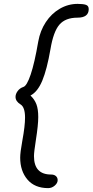

<svg xmlns="http://www.w3.org/2000/svg" viewBox="-20 -789 477 989"><path d="M84 23Q84 -4 95 -64Q109 -140 109 -183Q109 -237 86 -251Q60 -267 60 -290Q60 -305 71 -320Q82 -335 100 -341Q118 -346 138 -405Q158 -464 177 -575Q187 -631 216 -675Q245 -719 288 -744Q331 -769 380 -769Q409 -769 423 -764Q437 -759 437 -742Q437 -698 379 -698Q317 -698 286 -662Q255 -626 240 -536Q222 -432 198 -374Q174 -316 137 -297Q158 -277 167.5 -252Q177 -227 177 -186Q177 -145 165 -69Q155 -5 155 15Q155 110 243 110Q259 110 268 118Q277 126 277 139Q277 154 262 167Q247 180 228 180Q159 180 121.5 136Q84 92 84 23Z"/></svg>

Font: Mali
Style: Italic
Weight: 400
Italic angle: -10°
Version: Version 1.000; ttfautohint (v1.6)